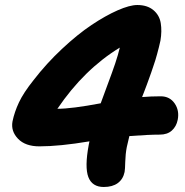

<svg xmlns="http://www.w3.org/2000/svg" viewBox="-20 -748 740 766"><path d="M394 -2Q347.7 -2 332.5 -41.5Q317.4 -81.1 334 -169.9Q334.5 -171.9 336.9 -184.1Q217.8 -164.1 137.2 -164.1Q81.1 -164.1 52 -194.3Q22.9 -224.6 29.8 -263.2Q37.6 -301.3 55.7 -339.6Q73.7 -377.9 113.8 -428.2Q165 -494.6 227.1 -552.7Q289.1 -610.8 345 -648.2Q400.9 -685.5 449.2 -706.8Q497.6 -728 527.8 -728Q567.4 -728 591.8 -707.8Q616.2 -687.5 621.3 -655.8Q626.5 -624 620.1 -585.9Q617.2 -572.8 614 -559.8Q610.8 -546.9 606.9 -532.7Q603 -518.6 599.9 -508.3Q596.7 -498 591.3 -482.4Q585.9 -466.8 583.3 -458.7Q580.6 -450.7 574.2 -433.3Q567.9 -416 565.7 -409.9Q563.5 -403.8 556.2 -384.8Q548.8 -365.7 546.9 -360.8Q583 -363.8 621.1 -363.8Q657.2 -363.8 676.8 -335.4Q696.3 -307.1 689 -270Q683.6 -243.2 665.5 -227.1Q647.5 -210.9 617.2 -210.9Q572.3 -210.9 496.1 -205.1Q494.6 -197.8 491 -183.3Q487.3 -168.9 485.8 -161.1Q480.5 -133.3 479.7 -102.5Q479 -71.8 477.1 -62Q471.2 -33.2 450 -17.6Q428.7 -2 394 -2ZM458 -558.1Q315.4 -471.2 209 -314Q266.1 -314 381.8 -335.9Q390.6 -360.8 409.4 -410.9Q428.2 -460.9 439.7 -495.1Q451.2 -529.3 458 -558.1Z"/></svg>

Font: Shantell Sans Bouncy
Style: Bold Italic
Weight: 700
Italic angle: -11.31°
Designer: Stephen Nixon, Anya Danilova, Shantell Martin
Foundry: Arrow Type
Version: Version 1.006;[9816181b4]